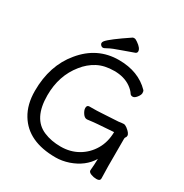

<svg xmlns="http://www.w3.org/2000/svg" viewBox="-201 -1035 1154 1207"><g transform="rotate(30 376.0 -431.5)"><path d="M688 -13Q688 6 662 6Q641 6 623 -1Q602 -9 602 -22V-23V-24Q606 -65 607 -108Q561 -32 465 1Q417 17 371 17Q171 17 92 -114Q50 -183 50 -281Q50 -465 151 -586Q255 -713 412 -713Q554 -713 638 -626Q643 -620 643 -606.5Q643 -593 628.5 -574.5Q614 -556 600.5 -556Q587 -556 581 -565Q568 -586 541 -605Q492 -639 421 -639Q350 -639 300 -612.5Q250 -586 213 -539Q132 -439 132 -296Q132 -127 242 -81Q296 -58 365 -58Q434 -58 489 -89.5Q544 -121 577 -176.5Q610 -232 611 -305L499 -297Q479 -296 424 -289H422Q405 -289 391.5 -309.5Q378 -330 378 -346Q378 -367 396 -367H410Q454 -367 480 -369L603 -376Q611 -377 620 -378.5Q629 -380 638.5 -380Q648 -380 662 -370Q695 -345 695 -327Q695 -317 689 -311Q686 -308 686 -299V-101Q686 -93 687 -58Q688 -23 688 -13ZM489 -820Q489 -809 478 -804Q461 -797 397 -775Q333 -753 312.5 -741Q292 -729 284 -729Q276 -729 269 -736Q262 -743 262 -750.5Q262 -758 269 -767Q294 -797 415 -878Q418 -880 427 -880Q436 -880 451 -869Q489 -843 489 -820Z"/></g></svg>

Font: Moon Stars Kai
Style: Bold
Weight: 700
Designer: GuiWonder
Version: Version 1.101